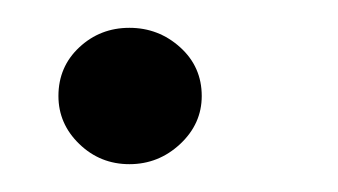

<svg xmlns="http://www.w3.org/2000/svg" viewBox="-20 -349 243 138"><path d="M73 -231Q52 -231 37 -245.5Q22 -260 22 -280Q22 -301 37 -315Q52 -329 73 -329Q94 -329 109.5 -315Q125 -301 125 -280Q125 -260 109.5 -245.5Q94 -231 73 -231Z"/></svg>

Font: Alumni Sans Thin SemiBold
Style: Italic
Weight: 600
Italic angle: -8°
Version: Version 1.016